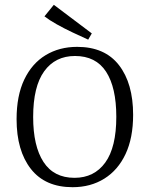

<svg xmlns="http://www.w3.org/2000/svg" viewBox="-20 -771 623 799"><path d="M282 8Q168 8 108.5 -68Q49 -144 49 -275Q49 -373 81 -440Q113 -507 170 -541.5Q227 -576 301 -576Q416 -576 475 -500Q534 -424 534 -293Q534 -197 502.5 -130Q471 -63 414 -27.5Q357 8 282 8ZM292 -538Q210 -538 164 -474.5Q118 -411 118 -284Q118 -163 161 -97Q204 -31 290 -31Q372 -31 418 -94.5Q464 -158 464 -285Q464 -407 421.5 -472.5Q379 -538 292 -538ZM362 -632 347 -606Q316 -620 281 -636.5Q246 -653 215 -670.5Q184 -688 165 -703L204 -751Z"/></svg>

Font: Rasa Light
Style: Regular
Weight: 300
Designer: Anna Giedrys (Yrsa+Rasa design), David Brezina (Yrsa art-direction, Rasa art-direction, design)
Foundry: Rosetta Type Foundry
Version: Version 2.004